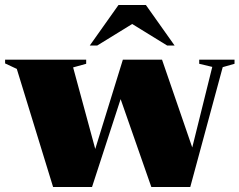

<svg xmlns="http://www.w3.org/2000/svg" viewBox="-34 -752 962 772"><path d="M819.5 -483 767 -495.5V-512H909V-495.5L861.5 -482L731 0H574.5L451 -353.5L336 0H179.5L33.5 -475L-13.5 -497V-512H312.5V-495.5L260 -481L349 -153L460 -512H617.5L739 -159ZM327 -569 442.5 -732H552.5L668 -569H638L497.5 -655.5L357 -569Z"/></svg>

Font: Newsreader 72pt ExtraBold
Style: Regular
Weight: 800
Designer: Hugues Gentile
Foundry: Production Type
Version: Version 1.003; ttfautohint (v1.8.3)